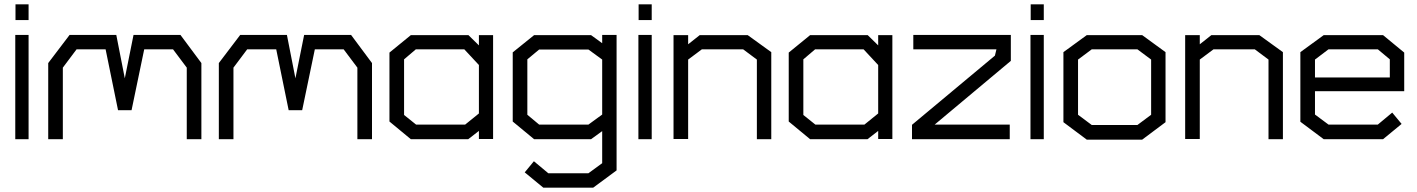

<svg xmlns="http://www.w3.org/2000/svg" viewBox="-20 -638 6496 880"><path d="M51 -546V-618H111V-546ZM50 0V-478H111V0Z M836 0V-328L773 -412H641L583 -133H521L464 -412H331L268 -328V0H201V-349L299 -478H513L552 -279L592 -478H807L903 -349V0Z M1618 0V-328L1555 -412H1423L1365 -133H1303L1246 -412H1113L1050 -328V0H983V-349L1081 -478H1295L1334 -279L1374 -478H1589L1685 -349V0Z M2175 -1V-38L2126 0H1863L1765 -81V-397L1863 -477H2127L2175 -430V-477H2240V-1ZM2175 -340 2108 -412H1886L1832 -366V-111L1887 -67H2112L2175 -118Z M2699 222H2470L2385 152L2427 101L2493 156H2677L2740 110V-37L2689 0H2428L2330 -81V-398L2428 -477H2689L2740 -440V-478H2806V143ZM2740 -365 2677 -411H2451L2397 -366V-112L2451 -67H2677L2740 -113Z M2907 -546V-618H2967V-546ZM2906 0V-478H2967V0Z M3449 0V-365L3386 -412H3197L3134 -365V-1H3067V-477H3134V-435L3187 -477H3407L3515 -399V0Z M4005 -1V-38L3956 0H3693L3595 -81V-397L3693 -477H3957L4005 -430V-477H4070V-1ZM4005 -340 3938 -412H3716L3662 -366V-111L3717 -67H3942L4005 -118Z M4264 -67H4608V0H4160V-66L4540 -383L4547 -412H4166V-478H4613V-359Z M4704 -546V-618H4764V-546ZM4703 0V-478H4764V0Z M5215 2H4961L4854 -78V-399L4961 -477H5215L5322 -399V-78ZM5256 -365 5193 -412H4984L4921 -365V-112L4984 -65H5193L5256 -112Z M5794 0V-365L5731 -412H5542L5479 -365V-1H5412V-477H5479V-435L5532 -477H5752L5860 -399V0Z M6007 -220V-113L6069 -67H6295L6361 -122L6404 -70L6319 0H6047L5940 -80V-399L6047 -477H6319L6416 -397V-220ZM6350 -366 6295 -412H6069L6007 -365V-283H6350Z"/></svg>

Font: Turret Road Medium
Style: Regular
Weight: 500
Designer: Noponies
Foundry: Noponies
Version: Version 1.001; ttfautohint (v1.8)